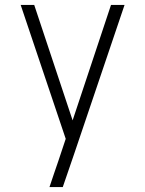

<svg xmlns="http://www.w3.org/2000/svg" viewBox="-20 -550 590 780"><path d="M181 210Q190 183 199 156.5Q208 130 217 104L247 14L64 -530H119L275 -61L431 -530H486L281 76L235 210Z"/></svg>

Font: Lode Dark
Style: Regular
Weight: 400
Monospace: yes
Designer: Belleve Invis
Foundry: Belleve Invis
Version: Version 29.2.0; ttfautohint (v1.8.3)